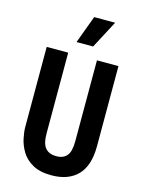

<svg xmlns="http://www.w3.org/2000/svg" viewBox="-132 -962 789 1052"><g transform="rotate(15 262.5 -436.0)"><path d="M265 13Q200 13 159 -10Q118 -33 96.5 -68Q75 -103 67 -140.5Q59 -178 59 -206V-660H181V-202Q181 -143 202.5 -119Q224 -95 264 -95Q303 -95 323.5 -118.5Q344 -142 344 -202V-660H466V-206Q466 -95 413.5 -41Q361 13 265 13ZM304 -728H210L268 -885H387Z"/></g></svg>

Font: Bricolage Grotesque 12pt Condensed SemiBold
Style: Regular
Weight: 600
Width: 3
Designer: Mathieu Triay
Foundry: Atelier Triay
Version: Version 1.001; ttfautohint (v1.8.4.7-5d5b);gftools[0.9.33.de